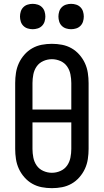

<svg xmlns="http://www.w3.org/2000/svg" viewBox="-20 -971 540 999"><path d="M250 8Q223 8 197 3Q171 -2 148 -15Q125 -28 107 -48.5Q89 -69 78 -93Q67 -117 63 -143.5Q59 -170 59 -196V-539Q59 -565 63 -591.5Q67 -618 78 -642Q89 -666 107 -686.5Q125 -707 148 -720Q171 -733 197 -738Q223 -743 250 -743Q277 -743 303 -738Q329 -733 352 -720Q375 -707 393 -686.5Q411 -666 422 -642Q433 -618 437 -591.5Q441 -565 441 -539V-196Q441 -170 437 -143.5Q433 -117 422 -93Q411 -69 393 -48.5Q375 -28 352 -15Q329 -2 303 3Q277 8 250 8ZM149 -401H351V-539Q351 -561 346.5 -584Q342 -607 329 -625.5Q316 -644 294.5 -653.5Q273 -663 250 -663Q227 -663 205.5 -653.5Q184 -644 171 -625.5Q158 -607 153.5 -584Q149 -561 149 -539ZM250 -72Q273 -72 294.5 -81.5Q316 -91 329 -109.5Q342 -128 346.5 -151Q351 -174 351 -196V-334H149V-196Q149 -174 153.5 -151Q158 -128 171 -109.5Q184 -91 205.5 -81.5Q227 -72 250 -72ZM350 -819Q337 -819 324 -823Q311 -827 301.5 -836.5Q292 -846 288 -859Q284 -872 284 -885Q284 -898 288 -911Q292 -924 301.5 -933.5Q311 -943 324 -947Q337 -951 350 -951Q363 -951 376 -947Q389 -943 398.5 -933.5Q408 -924 412 -911Q416 -898 416 -885Q416 -872 412 -859Q408 -846 398.5 -836.5Q389 -827 376 -823Q363 -819 350 -819ZM150 -819Q137 -819 124 -823Q111 -827 101.5 -836.5Q92 -846 88 -859Q84 -872 84 -885Q84 -898 88 -911Q92 -924 101.5 -933.5Q111 -943 124 -947Q137 -951 150 -951Q163 -951 176 -947Q189 -943 198.5 -933.5Q208 -924 212 -911Q216 -898 216 -885Q216 -872 212 -859Q208 -846 198.5 -836.5Q189 -827 176 -823Q163 -819 150 -819Z"/></svg>

Font: Iosevka Curly Slab Medium
Style: Regular
Weight: 500
Monospace: yes
Designer: Belleve Invis
Foundry: Belleve Invis
Version: Version 22.1.2; ttfautohint (v1.8.4)